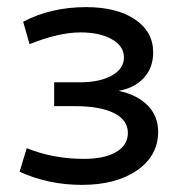

<svg xmlns="http://www.w3.org/2000/svg" viewBox="-20 -512 515 539"><path d="M210 7Q115 7 35 -30L55 -96Q130 -66 215 -66Q274 -66 306.5 -85.5Q339 -105 339 -139Q339 -175 300 -194.5Q261 -214 190 -214H132V-281H205Q260 -281 294 -300Q328 -319 328 -351Q328 -382 294.5 -401.5Q261 -421 206 -421Q145 -421 63 -388L45 -451Q123 -492 222 -492Q308 -492 359 -457.5Q410 -423 410 -365Q410 -322 384 -293.5Q358 -265 313 -257Q365 -246 394.5 -216Q424 -186 424 -142Q424 -75 365 -34Q306 7 210 7Z"/></svg>

Font: Cantarell
Style: Regular
Weight: 400
Designer: Dave Crossland, Nikolaus Waxweiler, Florian Fecher, Jacques Le Bailly, Eben Sorkin, Alexei Vanyashin, Alexios Zavras, Em
Version: Version 0.303